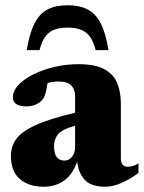

<svg xmlns="http://www.w3.org/2000/svg" viewBox="-20 -695 546 730"><path d="M506.5 -37.5Q477.5 -15.5 443.8 -0.2Q410 15 380.5 15Q326 15 302 -11.5Q278 -38 273.5 -80.5Q255.5 -30.5 222.8 -7.8Q190 15 145.5 15Q90.5 15 56 -13.8Q21.5 -42.5 21.5 -103Q21.5 -137.5 41.2 -165.8Q61 -194 113.8 -218.5Q166.5 -243 265.5 -266.5V-330.5Q265.5 -355.5 250.8 -370.2Q236 -385 205 -385Q181.5 -385 161 -379.5Q156 -348 151 -334.2Q146 -320.5 139 -313.5Q131 -304 115.2 -297.2Q99.5 -290.5 81 -290.5Q29 -290.5 29 -325Q29 -349 50 -371.8Q71 -394.5 106.8 -412.2Q142.5 -430 187 -440.5Q231.5 -451 278.5 -451Q343 -451 378 -431.2Q413 -411.5 426.2 -377.8Q439.5 -344 439.5 -301.5V-93.5Q439.5 -61 466 -61Q474.5 -61 484.8 -63.8Q495 -66.5 506.5 -74ZM185.5 -140.5Q185.5 -110 196 -97.2Q206.5 -84.5 225 -84.5Q242.5 -84.5 254 -99.2Q265.5 -114 265.5 -135V-217Q214 -202.5 199.8 -183.5Q185.5 -164.5 185.5 -140.5ZM237 -590Q189 -590 165 -569.5Q141 -549 130.5 -504.5H81.5Q92.5 -569.5 111.5 -606.5Q130.5 -643.5 161 -659.2Q191.5 -675 237 -675Q282.5 -675 313 -659.2Q343.5 -643.5 362.8 -606.5Q382 -569.5 392.5 -504.5H343.5Q333 -549 309 -569.5Q285 -590 237 -590Z"/></svg>

Font: Newsreader 16pt ExtraBold
Style: Regular
Weight: 800
Designer: Hugues Gentile
Foundry: Production Type
Version: Version 1.003; ttfautohint (v1.8.3)